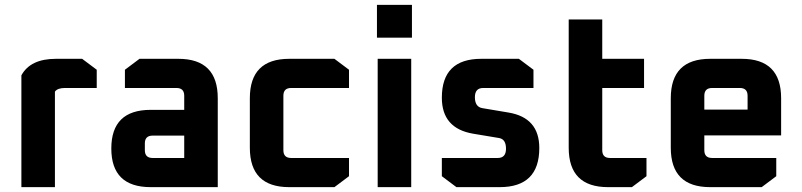

<svg xmlns="http://www.w3.org/2000/svg" viewBox="-20 -770 3298 790"><path d="M68 0V-460Q105 -528 210 -528H318L378 -483V-408H247Q217 -408 206 -393V0Z M600 0Q438 0 438 -159Q438 -318 600 -318H738V-376Q738 -408 706 -408H494V-483L554 -528H714Q876 -528 876 -366V0ZM576 -152Q576 -120 608 -120H738V-212H608Q576 -212 576 -180Z M1008 -162V-366Q1008 -528 1170 -528H1356L1416 -483V-408H1178Q1146 -408 1146 -376V-152Q1146 -120 1178 -120H1416V-45L1356 0H1170Q1008 0 1008 -162Z M1531 -615V-750H1675V-615ZM1534 0V-528H1672V0Z M1798 -45V-120H2028Q2062 -120 2062 -158Q2062 -197 2034 -202L1926 -220Q1798 -242 1798 -368Q1798 -528 1960 -528H2115L2175 -483V-408H1968Q1934 -408 1934 -370Q1934 -330 1965 -325L2072 -307Q2199 -286 2199 -161Q2199 0 2036 0H1858Z M2320 -162V-690H2458V-528H2630V-408H2458V-152Q2458 -120 2490 -120H2640V-45L2580 0H2482Q2320 0 2320 -162Z M2740 -162V-366Q2740 -528 2902 -528H3032Q3194 -528 3194 -366V-213H2878V-152Q2878 -120 2910 -120H3174V-45L3114 0H2902Q2740 0 2740 -162ZM2878 -319H3056V-376Q3056 -408 3024 -408H2910Q2878 -408 2878 -376Z"/></svg>

Font: Oxanium ExtraLight
Style: Bold
Weight: 700
Version: Version 2.000